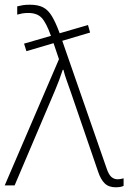

<svg xmlns="http://www.w3.org/2000/svg" viewBox="-26 -786 544 814"><path d="M-6 0 224 -535 201 -603 86 -569 76 -601 190 -634Q170 -690 150.5 -710.5Q131 -731 94 -731Q79 -731 68 -729Q57 -727 47 -724V-759Q58 -762 70.5 -764Q83 -766 101 -766Q135 -766 156.5 -755Q178 -744 194 -717.5Q210 -691 227 -645L347 -680L356 -648L238 -613L425 -75Q434 -47 445.5 -36.5Q457 -26 472 -26Q480 -26 487 -27.5Q494 -29 498 -30V2Q492 5 484 6.5Q476 8 464 8Q435 8 418 -8.5Q401 -25 390 -58L274 -396Q265 -422 256.5 -445.5Q248 -469 243 -490H240Q225 -444 207 -402L36 0Z"/></svg>

Font: Noto Sans ExtraLight
Style: Regular
Weight: 200
Designer: Monotype Design Team
Foundry: Monotype Imaging Inc.
Version: Version 2.007